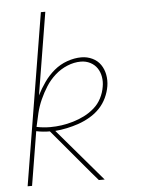

<svg xmlns="http://www.w3.org/2000/svg" viewBox="-53 -777 605 819"><g transform="rotate(-5 250.0 -367.5)"><path d="M32 0 153 -735H172L114 -382Q128 -410 147 -437Q166 -464 191 -485Q216 -506 247 -517Q278 -528 308 -528Q333 -528 355 -517.5Q377 -507 390 -488Q403 -469 407.5 -445Q412 -421 408 -396Q404 -371 392.5 -346.5Q381 -322 362.5 -302.5Q344 -283 320 -269Q296 -255 271.5 -246.5Q247 -238 221 -232.5Q195 -227 170 -225L362 0H337L306 -36L147 -225Q132 -225 117.5 -226.5Q103 -228 89 -231L51 0ZM150 -243Q175 -243 199.5 -246.5Q224 -250 249 -257.5Q274 -265 297 -276.5Q320 -288 340 -305.5Q360 -323 372 -346.5Q384 -370 388 -395Q392 -416 388.5 -437Q385 -458 374 -474.5Q363 -491 344.5 -500.5Q326 -510 304 -510Q275 -510 246 -498Q217 -486 193.5 -465Q170 -444 153.5 -418Q137 -392 124.5 -364Q112 -336 105 -307Q98 -278 92 -249Q106 -246 121 -244.5Q136 -243 150 -243Z"/></g></svg>

Font: Iosevka Curly Thin
Style: Italic
Weight: 100
Italic angle: -9°
Monospace: yes
Designer: Belleve Invis
Foundry: Belleve Invis
Version: Version 22.1.2; ttfautohint (v1.8.4)